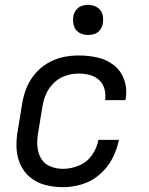

<svg xmlns="http://www.w3.org/2000/svg" viewBox="-20 -768 616 796"><path d="M241 8Q280 8 320 -4Q360 -16 393 -44.5Q426 -73 445.5 -110.5Q465 -148 473 -188H388Q382 -154 361 -124.5Q340 -95 307 -81.5Q274 -68 241 -68Q213 -68 188 -78.5Q163 -89 150 -111.5Q137 -134 135 -161.5Q133 -189 138 -217L156 -327Q160 -353 171.5 -379Q183 -405 204 -425Q225 -445 252 -454Q279 -463 306 -463Q329 -463 351 -457.5Q373 -452 389.5 -437.5Q406 -423 412.5 -401Q419 -379 416 -356Q415 -354 415 -353H500L501 -358Q508 -398 495.5 -435.5Q483 -473 453 -497Q423 -521 384.5 -529.5Q346 -538 306 -538Q273 -538 240.5 -531Q208 -524 177.5 -506Q147 -488 124.5 -461Q102 -434 89.5 -402.5Q77 -371 72 -339L54 -229Q47 -192 48.5 -155Q50 -118 64.5 -86Q79 -54 106 -32Q133 -10 168.5 -1Q204 8 241 8ZM345 -623Q359 -623 372.5 -627.5Q386 -632 395 -644Q404 -656 406 -670Q410 -690 404.5 -709Q399 -728 382 -738Q365 -748 345 -748Q331 -748 317.5 -743Q304 -738 295 -726Q286 -714 284 -700Q281 -680 286.5 -661Q292 -642 308.5 -632.5Q325 -623 345 -623Z"/></svg>

Font: Iosevka Sparkle Oblique
Style: Regular
Weight: 400
Italic angle: -9°
Designer: Belleve Invis
Foundry: Belleve Invis
Version: Version 4.5.0; ttfautohint (v1.8.3)